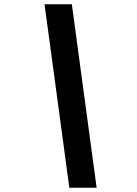

<svg xmlns="http://www.w3.org/2000/svg" viewBox="-20 -770 640 900"><path d="M433 110H305L188.8 -750H316.8Z"/></svg>

Font: Geist Mono
Style: Italic
Weight: 400
Italic angle: -12°
Monospace: yes
Designer: Basement.studio, Andrés Briganti, Mateo Zaragoza
Foundry: Basement.studio, Vercel, Andrés Briganti, Guido Ferreyra, Mateo Zaragoza
Version: Version 1.500